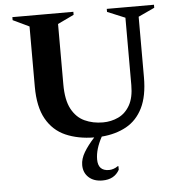

<svg xmlns="http://www.w3.org/2000/svg" viewBox="-59 -716 957 1013"><g transform="rotate(-5 419.0 -210.0)"><path d="M443 240Q397 240 370 215Q343 190 343 150Q343 117 363.5 82.5Q384 48 419 10Q333 9 268 -19.5Q203 -48 166.5 -112.5Q130 -177 130 -284V-603L44 -644V-660H367V-644L281 -603V-283Q281 -200 306.5 -152.5Q332 -105 375.5 -85Q419 -65 472 -65Q516 -65 554 -83Q592 -101 615 -141.5Q638 -182 638 -248V-605L544 -644V-660H794V-644L708 -604V-284Q708 -184 677 -121.5Q646 -59 590 -28Q534 3 459 9Q424 73 424 127Q424 188 482 188Q493 188 505.5 184Q518 180 529 172H533V191Q506 240 443 240Z"/></g></svg>

Font: Spectral SC
Style: Bold
Weight: 700
Designer: Jean-Baptiste Levee
Foundry: Production Type
Version: Version 2.001